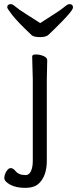

<svg xmlns="http://www.w3.org/2000/svg" viewBox="-20 -749 374 931"><path d="M175 -637Q210 -660 244 -681.5Q278 -703 293 -716Q308 -729 316 -729Q334 -729 334 -712.5Q334 -696 248 -612Q228 -593 216 -581Q204 -569 174.5 -569Q145 -569 134 -578Q64 -644 39.5 -676Q15 -708 15 -713Q15 -729 33 -729Q41 -729 56 -716Q71 -703 105.5 -681.5Q140 -660 175 -637ZM209 -457 207 -364V30Q207 105 168 141Q146 162 102 162Q58 162 29.5 146.5Q1 131 1 114.5Q1 98 11 82Q21 66 32 66Q43 66 54 79Q70 100 104 100Q121 100 130 81Q139 62 139 31V-364L136 -475Q136 -485 154 -485Q172 -485 190.5 -477.5Q209 -470 209 -457Z"/></svg>

Font: QiushuiShotai
Style: Regular
Weight: 600
Designer: Fontworks Inc.
Foundry: Fontworks Inc.
Version: Version 1.250